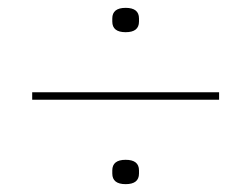

<svg xmlns="http://www.w3.org/2000/svg" viewBox="-20 -550 640 489"><path d="M62 -296V-315H538V-296ZM300 -81Q266 -81 266 -108V-116Q266 -143 300 -143Q334 -143 334 -116V-108Q334 -81 300 -81ZM300 -468Q266 -468 266 -495V-503Q266 -530 300 -530Q334 -530 334 -503V-495Q334 -468 300 -468Z"/></svg>

Font: IBM Plex Sans Hebrew Thin
Style: Regular
Weight: 100
Designer: Mike Abbink, Paul van der Laan, Pieter van Rosmalen, Yanek Iontef
Foundry: Bold Monday
Version: Version 1.2